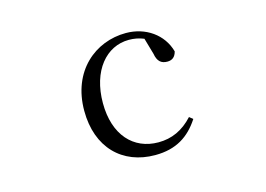

<svg xmlns="http://www.w3.org/2000/svg" viewBox="-78 -676 1156 835"><g transform="rotate(-15 500.0 -258.0)"><path d="M528 15C623 15 683 -25 728 -94L712 -107C667 -58 616 -35 556 -35C444 -35 366 -118 366 -262C366 -408 444 -499 546 -499C569 -499 591 -495 613 -486L634 -413C640 -378 656 -364 684 -364C706 -364 720 -375 726 -399C704 -479 630 -531 541 -531C403 -531 279 -430 279 -251C279 -84 381 15 528 15Z"/></g></svg>

Font: Harano Aji Mincho
Style: Regular
Weight: 400
Foundry: Masamichi Hosoda
Version: HaranoAjiMincho-Regular version 20230610;ttx 4.39.4